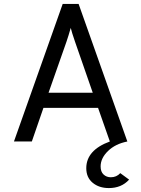

<svg xmlns="http://www.w3.org/2000/svg" viewBox="-20 -720 719 977"><path d="M534 237Q484 237 451.5 210Q419 183 419 136Q419 44 539 0L479 -171H201L142 0H51L299 -700H380L628 0Q567 12 529.5 48.5Q492 85 492 127Q492 154 507 168Q522 182 544 182Q573 182 592 161L637 194Q598 237 534 237ZM227 -248H452L362 -507Q345 -556 340 -578Q329 -539 318 -507Z"/></svg>

Font: Overpass
Style: Regular
Weight: 400
Designer: Delve Withrington, Thomas Jockin
Foundry: Delve Fonts
Version: Version 3.000;DELV;Overpass